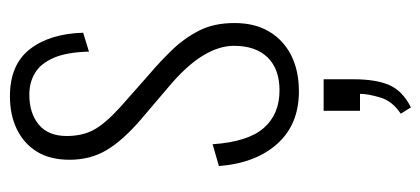

<svg xmlns="http://www.w3.org/2000/svg" viewBox="-256 -372 867 396"><g transform="rotate(-90 178.0 -173.5)"><path d="M188 9Q120 9 80 -35.5Q40 -80 34 -156L79 -169Q84 -96 112.5 -63.5Q141 -31 190 -31Q234 -31 258 -55.5Q282 -80 282 -125Q282 -156 261.5 -189.5Q241 -223 197 -260L130 -317Q87 -354 67 -387.5Q47 -421 47 -464Q47 -504 63.5 -531Q80 -558 109.5 -572.5Q139 -587 178 -587Q243 -587 275 -546Q307 -505 309 -436L270 -424Q269 -469 257.5 -496Q246 -523 226.5 -535Q207 -547 181 -547Q143 -547 119.5 -527.5Q96 -508 96 -470Q96 -438 108.5 -414.5Q121 -391 155 -360L224 -299Q250 -277 274 -252Q298 -227 313.5 -196.5Q329 -166 329 -124Q329 -82 311.5 -52.5Q294 -23 262.5 -7Q231 9 188 9ZM155 240 142 219Q168 202 175.5 176.5Q183 151 183 135H148V60H213V122Q213 168 201 195.5Q189 223 155 240Z"/></g></svg>

Font: Oswald ExtraLight
Style: Regular
Weight: 250
Designer: Vernon Adams
Foundry: Vernon Adams
Version: Version 4.103;gftools[0.9.33.dev8+g029e19f]